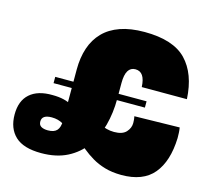

<svg xmlns="http://www.w3.org/2000/svg" viewBox="-112 -916 1159 1060"><g transform="rotate(15 468.0 -386.0)"><path d="M697 -417V-381H175V-417ZM588 -784Q752.5 -784 827 -706.8Q901.5 -629.5 909 -486H651Q649 -529 634.5 -550.5Q620 -572 592 -572Q578.5 -572 568.2 -566.2Q558 -560.5 551 -549Q544 -537.5 540.5 -520Q537 -502.5 537 -479V-388Q537 -308 517.8 -236Q498.5 -164 458.8 -108.8Q419 -53.5 356.8 -21.8Q294.5 10 208 10Q107 10 59.5 -34.5Q12 -79 12 -159Q12 -237 57.5 -277.2Q103 -317.5 187 -316L215 -196Q159 -196 159 -158Q159 -138 173.2 -129.5Q187.5 -121 212 -121Q247.5 -121 263.2 -138.8Q279 -156.5 279 -194V-487Q279 -555.5 297.5 -610.5Q316 -665.5 353.8 -704.2Q391.5 -743 449.8 -763.5Q508 -784 588 -784ZM911 -325Q913.5 -310 914.2 -295.8Q915 -281.5 915 -265Q910.5 -131.5 850.5 -59.5Q790.5 12.5 666 12Q613 11.5 572.2 -0.5Q531.5 -12.5 499 -31.8Q466.5 -51 439 -73.8Q411.5 -96.5 385 -118L332 -135Q308 -162 280 -179Q252 -196 215 -196L187 -316Q258.5 -316 301 -289Q343.5 -262 374 -225L406 -271Q426.5 -259 446 -247.5Q465.5 -236 484.8 -227Q504 -218 524.2 -212.5Q544.5 -207 567 -207Q614.5 -207 635.8 -230.2Q657 -253.5 657 -282Q657 -289 656.2 -299.2Q655.5 -309.5 653 -320Z"/></g></svg>

Font: Hepta Slab ExtraLight Black
Style: Regular
Weight: 900
Version: Version 1.102